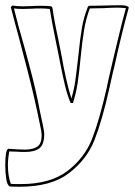

<svg xmlns="http://www.w3.org/2000/svg" viewBox="-43 -526 512 729"><path d="M178 -379 191 -313Q198 -272 207.5 -229.5Q217 -187 228 -152Q238 -185 242.5 -216.5Q247 -248 254 -310Q261 -379 268 -420Q275 -461 291 -501L295 -504L356 -505Q376 -506 417 -506Q443 -506 446 -497Q420 -405 390 -268Q386 -254 380 -226L372 -190Q345 -69 316 5Q287 79 219.5 131Q152 183 32 183Q6 183 -6 182Q-16 177 -19.5 152Q-23 127 -23 102Q-23 44 -12 39Q-2 39 20 41L51 42Q82 42 98.5 31Q115 20 115 -12Q115 -21 113 -31.5Q111 -42 110 -47Q89 -152 60 -264Q31 -376 26 -394Q16 -429 -2 -499L4 -505Q24 -502 43 -502L79 -503Q90 -504 113 -504Q139 -504 152 -502L156 -497Q163 -446 178 -379ZM112 -494Q89 -494 78 -493L44 -492Q21 -492 10 -494Q25 -431 48 -353Q85 -220 100 -147Q106 -114 120 -50Q120 -49 122.5 -36.5Q125 -24 125 -18Q125 23 106.5 37Q88 51 52 51Q33 51 23 50L-8 49Q-13 77 -13 101Q-13 142 -2 172Q10 173 35 173Q149 173 214 122.5Q279 72 306.5 1.5Q334 -69 361 -187L370 -229L385 -294Q390 -314 405 -377.5Q420 -441 435 -495Q413 -497 402 -497Q385 -497 349 -495L298 -494Q283 -454 276 -410.5Q269 -367 263 -307Q258 -252 252 -212Q246 -172 234 -135H225Q212 -167 204 -200.5Q196 -234 186 -284L181 -310L170 -364Q152 -452 146 -492Q124 -494 112 -494Z"/></svg>

Font: Londrina Outline
Style: Regular
Weight: 400
Designer: Marcelo Magalhaes
Foundry: Marcelo Magalhães
Version: Version 1.002